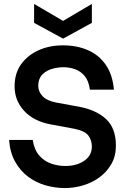

<svg xmlns="http://www.w3.org/2000/svg" viewBox="-20 -942 647 974"><path d="M309 12Q260 12 212 -1.5Q164 -15 124 -44.5Q84 -74 57.5 -120.5Q31 -167 26 -232H146Q154 -181 180 -152Q206 -123 241 -111.5Q276 -100 311 -100Q369 -100 407.5 -126.5Q446 -153 446 -199Q446 -230 428.5 -254Q411 -278 356 -289L237 -311Q151 -327 102.5 -379.5Q54 -432 54 -504Q54 -570 87 -616Q120 -662 175.5 -687Q231 -712 299 -712Q369 -712 425 -688Q481 -664 516 -614Q551 -564 558 -487H436Q430 -532 409.5 -556.5Q389 -581 360.5 -591Q332 -601 302 -601Q274 -601 244 -592.5Q214 -584 194 -563Q174 -542 174 -507Q174 -477 196.5 -453.5Q219 -430 269 -421L379 -401Q467 -385 517.5 -338.5Q568 -292 568 -203Q568 -151 545.5 -111Q523 -71 486 -43.5Q449 -16 403 -2Q357 12 309 12ZM300 -746 153 -826V-922L300 -836L446 -922V-826Z"/></svg>

Font: HostGroteskBold
Style: Bold
Weight: 700
Designer: Doukan Karapınar based on Poppins by Indian Type Foundry, Jonny Pinhorn
Foundry: Element Type
Version: Version 1.001; ttfautohint (v1.8.4.7-5d5b)